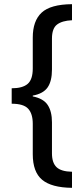

<svg xmlns="http://www.w3.org/2000/svg" viewBox="-20 -738 403 920"><path d="M325 162Q227 161 182 123.5Q137 86 137 1V-145Q137 -193 115 -217Q93 -241 36 -241V-315Q88 -315 112.5 -336Q137 -357 137 -410V-558Q137 -638 179.5 -677.5Q222 -717 325 -718V-641Q278 -639 253.5 -620.5Q229 -602 229 -553V-405Q229 -349 208 -319Q187 -289 137 -280V-276Q188 -266 208.5 -235Q229 -204 229 -152V-3Q229 42 251 63Q273 84 325 85Z"/></svg>

Font: Noto Sans Thai ExtCond Med
Style: Regular
Weight: 500
Width: 2
Designer: Monotype Design Team
Foundry: Monotype Imaging Inc.
Version: Version 2.002; ttfautohint (v1.8.4.7-5d5b)